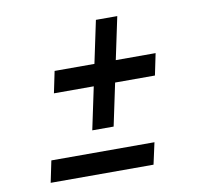

<svg xmlns="http://www.w3.org/2000/svg" viewBox="-68 -644 768 717"><g transform="rotate(-10 316.0 -285.0)"><path d="M255 -166 289 -327H138L155 -409H306L340 -570H421L387 -409H538L521 -327H370L336 -166ZM68 0 85 -82H476L458 0Z"/></g></svg>

Font: Wix Madefor Text Medium
Style: Italic
Weight: 500
Italic angle: -12°
Designer: Dalton Maag Ltd
Foundry: Dalton Maag Ltd
Version: Version 3.100